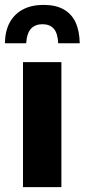

<svg xmlns="http://www.w3.org/2000/svg" viewBox="-30 -765 346 785"><path d="M64 0V-511H221V0ZM-10 -588Q-9 -639 10 -673.5Q29 -708 64 -726.5Q99 -745 148 -745Q198 -745 230.5 -726.5Q263 -708 279 -673.5Q295 -639 296 -588H208Q206 -630 189.5 -648Q173 -666 144 -666Q114 -666 97 -648Q80 -630 77 -588Z"/></svg>

Font: Chivo Medium
Style: Bold
Weight: 700
Version: Version 2.002